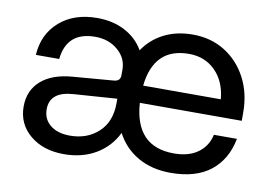

<svg xmlns="http://www.w3.org/2000/svg" viewBox="-62 -608 1014 717"><g transform="rotate(10 445.0 -250.0)"><path d="M622.5 10.5Q551.5 10.5 498.8 -19.5Q446 -49.5 417 -104.5Q390.5 -50 338.8 -19.5Q287 11 218 11Q139 11 89.2 -30.8Q39.5 -72.5 39.5 -138.5Q39.5 -199.5 81.5 -236.5Q123.5 -273.5 200 -279.5L353.5 -292Q379 -293.5 379 -316.5V-338Q379 -381.5 344.2 -411.2Q309.5 -441 258.5 -441Q150.5 -441 139.5 -336H51Q56 -415.5 111 -463.5Q166 -511.5 253.5 -511.5Q314 -511.5 359.8 -487Q405.5 -462.5 429.5 -420Q459.5 -464.5 507 -488.5Q554.5 -512.5 615.5 -512.5Q684.5 -512.5 737.5 -479.5Q790.5 -446.5 820.8 -389Q851 -331.5 851 -257.5V-227H464.5Q475.5 -63 622 -63Q679 -63 713.8 -88.8Q748.5 -114.5 757.5 -157.5H845Q829.5 -77.5 773.8 -33.5Q718 10.5 622.5 10.5ZM614 -439Q481.5 -439 465.5 -292.5H760Q754 -359.5 714.2 -399.2Q674.5 -439 614 -439ZM126 -143.5Q126 -105.5 153.8 -83.2Q181.5 -61 228 -61Q293.5 -61 336.2 -100.5Q379 -140 379 -210.5V-227.5L214.5 -216Q126 -210 126 -143.5Z"/></g></svg>

Font: Overused Grotesk
Style: Regular
Weight: 450
Version: Version 0.004